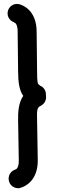

<svg xmlns="http://www.w3.org/2000/svg" viewBox="-20 -739 314 988"><path d="M52.2 -624.5 51.8 -623.5C54.7 -622.6 58.6 -620.6 60.1 -619.1C65.9 -612.8 71.3 -598.6 70.8 -575.2L73.2 -370.1C73.7 -319.3 78.1 -275.9 99.6 -245.6C75.7 -210.9 72.3 -164.1 73.2 -117.7L76.7 86.4C77.1 109.4 72.3 122.6 65.9 129.4C64 131.3 60.5 132.8 57.6 133.8C38.1 140.6 24.4 158.7 24.4 180.7C24.4 207.5 46.4 229.5 73.2 229.5H78.6C102.5 223.6 120.1 212.4 134.3 198.7C157.2 175.8 175.3 138.7 174.3 84.5L170.9 -119.6C169.9 -163.1 168.5 -185.1 188 -193.8C205.6 -201.7 217.3 -219.2 217.3 -239.3C217.3 -242.7 216.8 -247.1 216.3 -250V-253.9C216.3 -274.4 203.1 -292 185.1 -298.8L185.5 -299.8C171.4 -305.2 171.4 -320.3 170.9 -371.1L168.5 -575.2C168.9 -627.9 151.4 -666 128.4 -688.5C117.7 -699.2 102.1 -710 83 -716.3C78.6 -717.8 73.2 -718.8 67.4 -718.8C41 -718.8 19 -697.3 19 -670.4C19 -648.9 33.2 -630.9 52.2 -624.5Z"/></svg>

Font: Velvelyne Book
Style: Bold
Weight: 700
Designer: Manon Van der Borght et Mariel Nils
Foundry: Velvetyne
Version: Version 1.070;Glyphs 3.3.1 (3343)